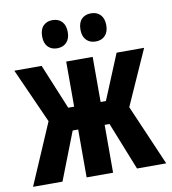

<svg xmlns="http://www.w3.org/2000/svg" viewBox="-83 -820 798 893"><g transform="rotate(-10 315.5 -374.0)"><path d="M1 0 125 -288 9 -547H138L226 -334H254V-547H379V-334H404L492 -547H622L506 -287L630 0H492L402 -226H379V0H254V-226H228L140 0ZM164 -681Q164 -714 180.5 -731Q197 -748 224 -748Q252 -748 268.5 -730.5Q285 -713 285 -681Q285 -650 268.5 -632.5Q252 -615 224 -615Q197 -615 180.5 -632Q164 -649 164 -681ZM345 -681Q345 -714 361.5 -731Q378 -748 406 -748Q434 -748 450.5 -730.5Q467 -713 467 -681Q467 -650 450.5 -632.5Q434 -615 406 -615Q378 -615 361.5 -632.5Q345 -650 345 -681Z"/></g></svg>

Font: Noto Sans ExtraCondensed
Style: Bold
Weight: 700
Width: 2
Designer: Monotype Design Team
Foundry: Monotype Imaging Inc.
Version: Version 2.013; ttfautohint (v1.8.4.7-5d5b)